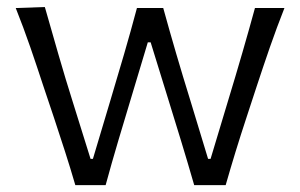

<svg xmlns="http://www.w3.org/2000/svg" viewBox="-20 -540 875 560"><path d="M199.7 0Q185.5 -48.8 169.7 -97.9Q153.8 -147 137.2 -197.3L106.4 -289.1Q87.9 -345.7 68.4 -402.3Q48.8 -459 25.9 -516.6L110.8 -519.5Q129.4 -454.1 150.4 -381.3Q171.4 -308.6 192.4 -242.2L244.1 -76.7H251L301.8 -246.6Q321.8 -313.5 341.6 -381.1Q361.3 -448.7 379.4 -516.6H456.1Q492.7 -383.8 534.7 -248.5L586.9 -76.7H594.2L646.5 -250.5Q666.5 -315.9 687 -386.7Q707.5 -457.5 723.6 -516.6H809.6Q787.1 -459.5 767.3 -402.6Q747.6 -345.7 729 -289.1L699.2 -198.2Q682.6 -147.9 667.2 -97.9Q651.9 -47.9 638.2 0H546.4Q528.3 -63 507.8 -130.1Q487.3 -197.3 468.3 -258.3L419.4 -416.5H411.1L363.3 -257.3Q344.7 -196.3 325 -129.6Q305.2 -63 288.1 0Z"/></svg>

Font: Pinar-DS1-FD Regular
Style: Regular
Weight: 400
Designer: Amin Abedi
Version: Version 3.000